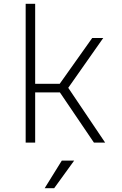

<svg xmlns="http://www.w3.org/2000/svg" viewBox="-20 -750 640 1010"><path d="M115 0H165V-264H295L474 0H533L339 -288L523 -550H465L294 -309H165V-730H115ZM215 240H265L370 95H305Z"/></svg>

Font: JetBrains Mono Thin
Style: Regular
Weight: 100
Monospace: yes
Designer: Philipp Nurullin, Konstantin Bulenkov
Foundry: JetBrains
Version: Version 2.305